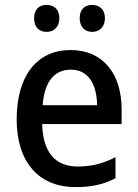

<svg xmlns="http://www.w3.org/2000/svg" viewBox="-20 -753 561 783"><path d="M119 -679C119 -641 141 -623 170 -623C199 -623 222 -642 222 -679C222 -716 199 -733 170 -733C141 -733 119 -716 119 -679ZM305 -679C305 -642 327 -623 356 -623C384 -623 408 -642 408 -679C408 -716 384 -733 356 -733C327 -733 305 -716 305 -679ZM268 -549C133 -549 48 -447 48 -266C48 -92 138 10 288 10C355 10 402 -1 451 -26V-112C400 -86 355 -74 297 -74C204 -74 155 -133 152 -247H476V-307C476 -452 400 -549 268 -549ZM269 -469C341 -469 375 -408 376 -324H154C161 -419 201 -469 269 -469Z"/></svg>

Font: Noto Sans Myanmar UI SemiCondensed Medium
Style: Regular
Weight: 500
Width: 4
Designer: Monotype Design Team
Foundry: Monotype Imaging Inc.
Version: Version 2.103